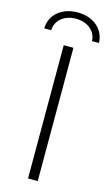

<svg xmlns="http://www.w3.org/2000/svg" viewBox="-133 -927 561 974"><g transform="rotate(15 147.5 -439.5)"><path d="M122 0H173V-700H122ZM41 -757C42 -810 88 -846 148 -846C208 -846 254 -810 255 -757H292C289 -832 229 -879 148 -879C67 -879 7 -832 4 -757Z"/></g></svg>

Font: Montserrat Light
Style: Regular
Weight: 300
Designer: Julieta Ulanovsky
Foundry: Julieta Ulanovsky
Version: Version 7.200